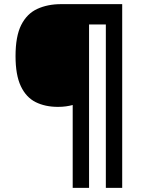

<svg xmlns="http://www.w3.org/2000/svg" viewBox="-20 -780 695 927"><path d="M570 127H491V-662H410V127H331V-273Q316 -269 298.5 -266.5Q281 -264 260 -264Q198 -264 152 -287Q106 -310 80.5 -364Q55 -418 55 -509Q55 -605 82.5 -659.5Q110 -714 160 -737Q210 -760 275 -760H570Z"/></svg>

Font: Noto Sans Myanmar
Style: Regular
Weight: 400
Designer: Monotype Design Team
Foundry: Monotype Imaging Inc.
Version: Version 2.107